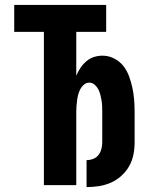

<svg xmlns="http://www.w3.org/2000/svg" viewBox="-20 -755 640 783"><path d="M333 8V-102Q347 -102 360 -107Q373 -112 381.5 -123Q390 -134 393.5 -147.5Q397 -161 397 -174V-299Q397 -311 396.5 -323Q396 -335 394 -346.5Q392 -358 389 -369.5Q386 -381 380.5 -391.5Q375 -402 365.5 -410Q356 -418 344 -418Q332 -418 322.5 -410Q313 -402 307.5 -391.5Q302 -381 299 -369.5Q296 -358 294.5 -346.5Q293 -335 292 -323Q291 -311 291 -299V0H159V-625H38V-735H413V-625H291V-446Q298 -463 308 -478Q318 -493 332 -505Q346 -517 363 -522.5Q380 -528 398 -528Q423 -528 445.5 -516.5Q468 -505 483 -486Q498 -467 506.5 -443.5Q515 -420 520 -396.5Q525 -373 527 -348.5Q529 -324 529 -299V-174Q529 -149 524 -124Q519 -99 506.5 -77Q494 -55 474.5 -37.5Q455 -20 432 -10Q409 0 384 4Q359 8 333 8Z"/></svg>

Font: Iosevka SS04 XBd Ex
Style: Regular
Weight: 800
Width: 7
Monospace: yes
Designer: Belleve Invis
Foundry: Belleve Invis
Version: Version 19.0.0; ttfautohint (v1.8.4)